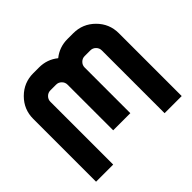

<svg xmlns="http://www.w3.org/2000/svg" viewBox="-166 -947 1161 1161"><g transform="rotate(-45 415.0 -366.0)"><path d="M195.3 -537.1V0H48.8V-537.1Q48.8 -618.2 106 -675.3Q163.1 -732.4 244.1 -732.4H293Q362.8 -732.4 415 -689.9Q467.3 -732.4 537.1 -732.4H585.9Q667 -732.4 724.1 -675.3Q781.2 -618.2 781.2 -537.6V0H634.8V-537.1Q634.8 -557.1 620.4 -571.5Q606 -585.9 585.9 -585.9H537.1Q517.1 -585.9 502.7 -571.5Q488.3 -557.1 488.3 -537.1V-146.5H341.8V-537.1Q341.8 -557.1 327.4 -571.5Q313 -585.9 293 -585.9H244.1Q224.1 -585.9 209.7 -571.5Q195.3 -557.1 195.3 -537.1Z"/></g></svg>

Font: Audex
Style: Regular
Weight: 400
Designer: GGBotNet
Foundry: GGBotNet
Version: 1.00